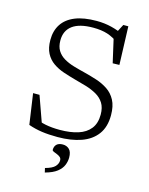

<svg xmlns="http://www.w3.org/2000/svg" viewBox="-138 -812 874 1127"><g transform="rotate(15 299.0 -248.0)"><path d="M482.5 -668 440.5 -672.5 468 -725.5H498.5L506.5 -493L466 -492L431.5 -643.5L464.5 -612Q426 -641 389.2 -652.8Q352.5 -664.5 302.5 -664.5Q218.5 -664.5 176.5 -633.2Q134.5 -602 134.5 -543Q134.5 -505 149.8 -480.8Q165 -456.5 191.2 -441Q217.5 -425.5 251.2 -415.5Q285 -405.5 322 -396.5Q359.5 -387 396.8 -375Q434 -363 465.8 -342Q497.5 -321 516.5 -285.5Q535.5 -250 535.5 -194.5Q535.5 -123.5 502 -78.2Q468.5 -33 407.8 -11.5Q347 10 264.5 10Q211.5 10 169.2 4Q127 -2 87 -16L60 -202H99L166.5 -12.5L102.5 -70Q140 -49.5 179 -41.8Q218 -34 266 -34Q330.5 -34 377.5 -49Q424.5 -64 450.2 -96.8Q476 -129.5 476 -182.5Q476 -225 459 -252Q442 -279 413 -295.5Q384 -312 348.8 -322.8Q313.5 -333.5 276.5 -343Q240 -353 204.2 -365Q168.5 -377 139.8 -397Q111 -417 94 -449.2Q77 -481.5 77 -530.5Q77 -586 103 -625.8Q129 -665.5 181 -686.8Q233 -708 311.5 -708Q360 -708 402.8 -697.2Q445.5 -686.5 482.5 -668ZM241 204.5Q284 193 299.8 175.8Q315.5 158.5 315.5 138.5Q315.5 126 306.8 118.8Q298 111.5 286.5 107.2Q275 103 266.2 99Q257.5 95 257.5 89.5Q257.5 68.5 270 56.2Q282.5 44 307.5 44Q331 44 346.8 59.2Q362.5 74.5 362.5 109Q362.5 132 353.2 155Q344 178 319.2 197.8Q294.5 217.5 247 230.5Z"/></g></svg>

Font: Newsreader 9pt Light
Style: Regular
Weight: 300
Designer: Hugues Gentile
Foundry: Production Type
Version: Version 1.003